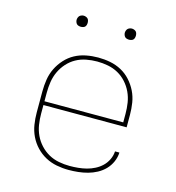

<svg xmlns="http://www.w3.org/2000/svg" viewBox="-106 -787 811 885"><g transform="rotate(15 300.0 -344.5)"><path d="M301 8Q272 8 243.5 2.5Q215 -3 190 -16.5Q165 -30 145 -51Q125 -72 112.5 -98Q100 -124 95.5 -152.5Q91 -181 91 -210V-310Q91 -339 95.5 -367.5Q100 -396 112.5 -421.5Q125 -447 144.5 -468.5Q164 -490 189 -503.5Q214 -517 242.5 -522.5Q271 -528 300 -528Q329 -528 357.5 -522.5Q386 -517 411 -503.5Q436 -490 455.5 -468.5Q475 -447 487.5 -421.5Q500 -396 504.5 -367.5Q509 -339 509 -310V-251H112V-210Q112 -184 116 -158Q120 -132 131 -108.5Q142 -85 160 -65.5Q178 -46 200.5 -33.5Q223 -21 249 -16Q275 -11 301 -11Q321 -11 341.5 -13Q362 -15 381.5 -20Q401 -25 419.5 -34.5Q438 -44 452.5 -58Q467 -72 476 -91Q485 -110 486 -130H507Q506 -107 496.5 -85.5Q487 -64 471 -47.5Q455 -31 434.5 -20Q414 -9 392 -3Q370 3 347 5.5Q324 8 301 8ZM112 -269H488V-310Q488 -336 484 -362Q480 -388 469 -411.5Q458 -435 440.5 -454.5Q423 -474 400.5 -486.5Q378 -499 352 -504Q326 -509 300 -509Q274 -509 248 -504Q222 -499 199.5 -486.5Q177 -474 159.5 -454.5Q142 -435 131 -411.5Q120 -388 116 -362Q112 -336 112 -310ZM415 -644Q410 -644 404.5 -645.5Q399 -647 395.5 -650.5Q392 -654 390 -659.5Q388 -665 388 -670Q388 -675 390 -680.5Q392 -686 395.5 -689.5Q399 -693 404.5 -695Q410 -697 415 -697Q420 -697 425.5 -695Q431 -693 434.5 -689.5Q438 -686 439.5 -680.5Q441 -675 441 -670Q441 -665 439.5 -659.5Q438 -654 434.5 -650.5Q431 -647 425.5 -645.5Q420 -644 415 -644ZM185 -644Q180 -644 174.5 -645.5Q169 -647 165.5 -650.5Q162 -654 160 -659.5Q158 -665 158 -670Q158 -675 160 -680.5Q162 -686 165.5 -689.5Q169 -693 174.5 -695Q180 -697 185 -697Q190 -697 195.5 -695Q201 -693 204.5 -689.5Q208 -686 209.5 -680.5Q211 -675 211 -670Q211 -665 209.5 -659.5Q208 -654 204.5 -650.5Q201 -647 195.5 -645.5Q190 -644 185 -644Z"/></g></svg>

Font: Iosevka Aile Thin
Style: Regular
Weight: 100
Designer: Belleve Invis
Foundry: Belleve Invis
Version: Version 31.1.0; ttfautohint (v1.8.4)